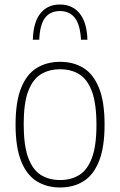

<svg xmlns="http://www.w3.org/2000/svg" viewBox="-20 -822 532 851"><path d="M246.5 9Q187.5 9 143 -18.5Q98.5 -46 73.8 -107.5Q49 -169 49 -270Q49 -370.5 73.5 -431.8Q98 -493 142.5 -520.5Q187 -548 246.5 -548Q305.5 -548 349.8 -520.8Q394 -493.5 418.8 -432.2Q443.5 -371 443.5 -270Q443.5 -169.5 419 -108Q394.5 -46.5 350.2 -18.8Q306 9 246.5 9ZM246.5 -24Q295.5 -24 331.5 -46.5Q367.5 -69 387.5 -122.2Q407.5 -175.5 407.5 -268.5Q407.5 -362.5 387.5 -416.5Q367.5 -470.5 331.5 -492.8Q295.5 -515 246.5 -515Q197.5 -515 161.2 -492.8Q125 -470.5 105 -417.5Q85 -364.5 85 -272Q85 -177.5 105 -123.2Q125 -69 161.2 -46.5Q197.5 -24 246.5 -24ZM125.5 -646Q128 -724.5 159.5 -763.2Q191 -802 245.5 -802Q300.5 -802 332.8 -762.8Q365 -723.5 367.5 -646H339Q335.5 -711.5 312.2 -742.2Q289 -773 245.5 -773Q202 -773 179.2 -742.2Q156.5 -711.5 154 -646Z"/></svg>

Font: Encode Sans SmCnd Th
Style: Regular
Weight: 100
Width: 4
Designer: Multiple Designers
Foundry: Impallari Type
Version: Version 3.002; ttfautohint (v1.8.3) -l 8 -r 50 -G 200 -x 14 